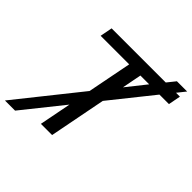

<svg xmlns="http://www.w3.org/2000/svg" viewBox="-242 -905 1124 1124"><g transform="rotate(45 319.5 -343.0)"><path d="M637.7 -688H669.9L655.3 -611.8H576.7L368.2 -351.1L299.8 0H207L245.6 -197.8L45.4 52.2H-38.6L272.5 -337.4L326.2 -611.8H89.8L104.5 -688H552.7L593.8 -739.3H678.7ZM418.9 -611.8 395.5 -490.7 491.7 -611.8Z"/></g></svg>

Font: Arimo
Style: Italic
Weight: 400
Italic angle: -12°
Designer: Steve Matteson
Foundry: Monotype Imaging Inc.
Version: Version 1.33